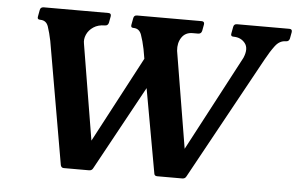

<svg xmlns="http://www.w3.org/2000/svg" viewBox="-48 -730 1239 800"><g transform="rotate(5 571.0 -330.0)"><path d="M245 0Q235 0 232 -11L143 -523Q136 -557 127.5 -582Q119 -607 94 -607Q80 -607 83 -620L88 -647Q90 -660 104 -660H374Q387 -660 385 -647L380 -620Q377 -607 364 -607Q336 -607 316.5 -594Q297 -581 288.5 -561.5Q280 -542 284 -523L350 -124L540 -483L533 -523Q526 -557 517 -582Q508 -607 484 -607Q471 -607 474 -620L479 -647Q481 -660 494 -660H764Q777 -660 775 -647L770 -620Q767 -607 754 -607H731Q701 -607 685.5 -584Q670 -561 673 -528L740 -124L951 -523Q968 -563 950.5 -585Q933 -607 902 -607Q889 -607 892 -620L897 -647Q899 -660 912 -660H1131Q1144 -660 1142 -647L1137 -620Q1134 -607 1121 -607Q1095 -607 1076.5 -582.5Q1058 -558 1039 -523L758 -11Q753 0 741 0H636Q624 0 623 -11L560 -362L368 -11Q363 0 351 0Z"/></g></svg>

Font: Young Serif Light
Style: Italic
Weight: 300
Italic angle: -10.979°
Designer: Bastien Sozeau
Foundry: NBR — Bastien Sozeau
Version: Version 5.001